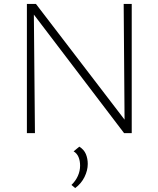

<svg xmlns="http://www.w3.org/2000/svg" viewBox="-20 -678 805 978"><path d="M117 0V-658H152L158 0ZM632 0H612L134 -628V-658H163L631 -47ZM651 -658V0H615L610 -658ZM363 280 344 264Q365 244 376.5 218.5Q388 193 388 166Q388 141 380 122Q372 103 355 93L384 69Q408 84 417.5 107Q427 130 427 157Q427 190 410.5 223.5Q394 257 363 280Z"/></svg>

Font: Ysabeau ExtraLight
Style: Regular
Weight: 250
Designer: Christian Thalmann (Catharsis Fonts)
Version: Version 2.002